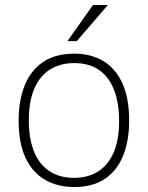

<svg xmlns="http://www.w3.org/2000/svg" viewBox="-20 -743 595 773"><path d="M279 10Q212 10 161.5 -19Q111 -48 83 -107.2Q55 -166.5 55 -257Q55 -338 79.2 -398.8Q103.5 -459.5 153.2 -493.2Q203 -527 279 -527Q345.5 -527 395 -497.8Q444.5 -468.5 472.2 -408.8Q500 -349 500 -257Q500 -177 476 -117Q452 -57 403.2 -23.5Q354.5 10 279 10ZM279 -27Q333.5 -27 374 -52Q414.5 -77 437 -128Q459.5 -179 459.5 -257Q459.5 -326.5 440 -378.8Q420.5 -431 380.5 -460Q340.5 -489 279 -489Q224 -489 182.8 -464Q141.5 -439 118.8 -387.5Q96 -336 96 -257Q96 -188 115.8 -136.2Q135.5 -84.5 176.2 -55.8Q217 -27 279 -27ZM251.5 -577.5 354.5 -723H414.5L289 -577.5Z"/></svg>

Font: Public Sans Thin Thin
Style: Regular
Weight: 250
Version: Version 2.001